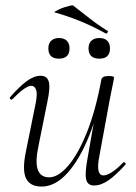

<svg xmlns="http://www.w3.org/2000/svg" viewBox="-20 -674 502 707"><path d="M133 13Q90 13 75.5 -18Q61 -49 76 -119L112 -297Q118 -328 113 -343Q108 -358 95 -358Q84 -358 66 -345Q48 -332 26 -309Q22 -305 18 -309Q14 -313 18 -317Q51 -355 78 -375Q105 -395 130 -395Q153 -395 159.5 -373.5Q166 -352 154 -297L122 -138Q109 -78 119 -49.5Q129 -21 161 -21Q194 -21 230.5 -63Q267 -105 299.5 -185.5Q332 -266 353 -380L364 -379Q344 -263 308.5 -174.5Q273 -86 228 -36.5Q183 13 133 13ZM326 9Q303 9 297.5 -12.5Q292 -34 302 -89L353 -380Q355 -394 379 -394Q392 -394 396 -392.5Q400 -391 400 -388Q400 -385 395 -361.5Q390 -338 385 -312L344 -89Q334 -28 361 -28Q373 -28 392 -40Q411 -52 433 -75Q436 -79 440.5 -74.5Q445 -70 441 -67Q407 -29 379.5 -10Q352 9 326 9ZM346 -458Q306 -458 306 -496Q306 -514 316.5 -524Q327 -534 346 -534Q365 -534 375 -524Q385 -514 385 -496Q385 -458 346 -458ZM197 -458Q158 -458 158 -496Q158 -514 168.5 -524Q179 -534 197 -534Q216 -534 226 -524Q236 -514 236 -496Q236 -458 197 -458ZM369 -551Q342 -566 313.5 -579.5Q285 -593 253 -605Q221 -617 183 -628Q178 -629 183 -632Q188 -635 197.5 -639.5Q207 -644 218 -647.5Q229 -651 238 -653Q247 -655 249 -654Q279 -631 308.5 -607.5Q338 -584 375 -561Q379 -560 376 -554.5Q373 -549 369 -551Z"/></svg>

Font: Cormorant Light
Style: Italic
Weight: 300
Italic angle: -10°
Designer: Christian Thalmann (Catharsis Fonts)
Foundry: Catharsis Fonts
Version: Version 4.000